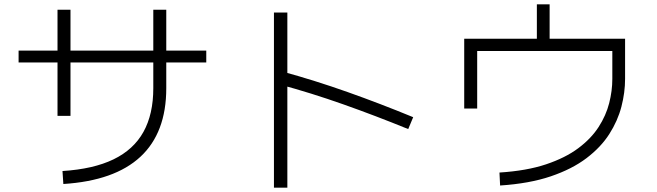

<svg xmlns="http://www.w3.org/2000/svg" viewBox="-20 -823 3040 888"><path d="M66 -534V-589H934V-534ZM306 -287H246V-778H306ZM273 28 269 -32Q412 -41 505 -86Q598 -131 643.5 -213Q689 -295 689 -415V-778H749V-415Q749 -209 629.5 -98Q510 13 273 28Z M1309 45H1247V-765H1309ZM1891 -281 1868 -226Q1716 -288 1567.5 -340.5Q1419 -393 1271 -433L1286 -492Q1436 -451 1587 -397.5Q1738 -344 1891 -281Z M2293 35 2290 -25Q2416 -33 2505.5 -63Q2595 -93 2654.5 -137.5Q2714 -182 2748.5 -235.5Q2783 -289 2797.5 -346Q2812 -403 2812 -458V-587H2187V-321H2127V-644H2871V-458Q2871 -395 2854 -329.5Q2837 -264 2798 -203Q2759 -142 2692.5 -91.5Q2626 -41 2527.5 -7.5Q2429 26 2293 35ZM2463 -622V-803H2522V-622Z"/></svg>

Font: Murecho Thin Light
Style: Regular
Weight: 300
Version: Version 1.010